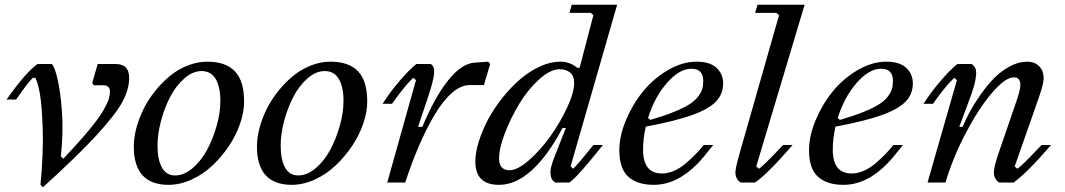

<svg xmlns="http://www.w3.org/2000/svg" viewBox="-20 -770 4495 810"><path d="M128.9 -441.9H119.1Q99.1 -424.3 47.9 -350.1H7.8Q88.4 -464.8 138.2 -500H198.2Q210.4 -490.2 222.9 -435.8Q235.4 -381.3 241.5 -296.9Q247.6 -212.4 236.8 -109.9L247.1 -100.1Q313 -169.9 355.5 -221.2Q397.9 -272.5 415.8 -304Q433.6 -335.4 438.7 -351.8Q443.8 -368.2 443.8 -384.8Q443.8 -396.5 436.8 -403.3Q429.7 -410.2 418 -410.2H376L369.1 -419.9L392.1 -500H467.8Q524.9 -500 524.9 -441.9Q524.9 -393.1 496.8 -340.8Q468.8 -288.6 389.2 -201.7Q309.6 -114.7 161.1 20L150.9 9.8Q163.6 -128.9 160.2 -226.3Q156.7 -323.7 148.7 -371.8Q140.6 -419.9 128.9 -441.9Z M544.4 -151.9Q544.4 -189.9 555.7 -231.4Q566.9 -272.9 586.9 -312.5Q606.9 -352.1 636 -387.9Q665 -423.8 698.5 -450.9Q731.9 -478 772.7 -493.9Q813.5 -509.8 854.5 -509.8Q932.6 -509.8 971.2 -469Q1009.8 -428.2 1009.8 -341.8Q1009.8 -297.9 992.9 -248.5Q976.1 -199.2 945.6 -153.8Q915 -108.4 876 -71.5Q836.9 -34.7 788.3 -12.5Q739.7 9.8 691.4 9.8Q544.4 9.8 544.4 -151.9ZM830.6 -470.2Q793.5 -470.2 758.1 -439.5Q722.7 -408.7 698.2 -361.8Q673.8 -314.9 659.2 -259.8Q644.5 -204.6 644.5 -155.8Q644.5 -96.7 663.1 -63.2Q681.6 -29.8 718.8 -29.8Q756.3 -29.8 792.5 -60.5Q828.6 -91.3 853.8 -138.2Q878.9 -185.1 894.3 -240.2Q909.7 -295.4 909.7 -344.2Q909.7 -403.3 889.9 -436.8Q870.1 -470.2 830.6 -470.2Z M1064 -151.9Q1064 -189.9 1075.2 -231.4Q1086.4 -272.9 1106.4 -312.5Q1126.5 -352.1 1155.5 -387.9Q1184.6 -423.8 1218 -450.9Q1251.5 -478 1292.2 -493.9Q1333 -509.8 1374 -509.8Q1452.1 -509.8 1490.7 -469Q1529.3 -428.2 1529.3 -341.8Q1529.3 -297.9 1512.5 -248.5Q1495.6 -199.2 1465.1 -153.8Q1434.6 -108.4 1395.5 -71.5Q1356.4 -34.7 1307.9 -12.5Q1259.3 9.8 1210.9 9.8Q1064 9.8 1064 -151.9ZM1350.1 -470.2Q1313 -470.2 1277.6 -439.5Q1242.2 -408.7 1217.8 -361.8Q1193.4 -314.9 1178.7 -259.8Q1164.1 -204.6 1164.1 -155.8Q1164.1 -96.7 1182.6 -63.2Q1201.2 -29.8 1238.3 -29.8Q1275.9 -29.8 1312 -60.5Q1348.1 -91.3 1373.3 -138.2Q1398.4 -185.1 1413.8 -240.2Q1429.2 -295.4 1429.2 -344.2Q1429.2 -403.3 1409.4 -436.8Q1389.6 -470.2 1350.1 -470.2Z M1983.4 -505.9 2039.6 -509.8 2047.9 -500 2021.5 -411.1H1961.4Q1924.3 -411.1 1886.2 -377.7Q1848.1 -344.2 1813.2 -285.2Q1778.3 -226.1 1747.8 -155.3Q1717.3 -84.5 1689.5 0H1613.8L1734.9 -432.1L1723.6 -441.9Q1717.8 -436.5 1707 -425.3Q1696.3 -414.1 1675.3 -387.9Q1654.3 -361.8 1633.8 -332H1593.8Q1627 -383.8 1669.2 -432.4Q1711.4 -481 1736.8 -500H1796.9Q1813.5 -491.7 1811.5 -461.7Q1809.6 -431.6 1785.6 -359.9L1743.7 -234.9H1761.7Q1813 -358.4 1870.1 -430.4Q1927.2 -502.4 1983.4 -505.9Z M2322.3 -116.2 2367.2 -230H2353Q2291.5 -113.3 2223.6 -51.8Q2155.8 9.8 2085.4 9.8Q1985.4 9.8 1985.4 -87.9Q1985.4 -127 2000.2 -174.1Q2015.1 -221.2 2040 -267.6Q2064.9 -314 2100.3 -358.2Q2135.7 -402.3 2174.6 -435.8Q2213.4 -469.2 2257.6 -489.5Q2301.8 -509.8 2343.3 -509.8Q2384.8 -509.8 2415 -483.9H2425.3L2483.4 -706.1L2472.2 -715.8H2382.3L2392.1 -750H2583.5L2387.2 -67.9L2398.4 -58.1Q2422.9 -82.5 2483.4 -158.2H2523.4Q2520.5 -154.3 2504.4 -134.5Q2488.3 -114.7 2482.4 -107.7Q2476.6 -100.6 2462.2 -83.3Q2447.8 -65.9 2439.7 -57.1Q2431.6 -48.3 2420.2 -35.6Q2408.7 -22.9 2399.7 -14.6Q2390.6 -6.3 2382.3 0H2322.3Q2307.1 -8.8 2303.7 -27.3Q2300.3 -45.9 2305.4 -66.7Q2310.5 -87.4 2322.3 -116.2ZM2085.4 -102.1Q2085.4 -51.8 2129.4 -51.8Q2163.1 -51.8 2211.4 -94Q2259.8 -136.2 2301.3 -194.3Q2342.8 -252.4 2372.6 -316.2Q2402.3 -379.9 2402.3 -419.9Q2402.3 -449.7 2385 -463.9Q2367.7 -478 2341.3 -478Q2301.8 -478 2254.6 -435.3Q2207.5 -392.6 2171.1 -332.8Q2134.8 -272.9 2110.1 -208.5Q2085.4 -144 2085.4 -102.1Z M2918.9 -509.8Q2974.6 -509.8 3002.7 -483.9Q3030.8 -458 3030.8 -418Q3030.8 -373 3000.2 -341.3Q2969.7 -309.6 2898.9 -284.2Q2828.1 -258.8 2704.1 -235.8Q2692.9 -183.1 2692.9 -138.2Q2692.9 -38.1 2772.9 -38.1Q2798.8 -38.1 2825.7 -50.3Q2852.5 -62.5 2877.2 -84.2Q2901.9 -106 2916.5 -121.3Q2931.2 -136.7 2948.7 -158.2H2988.8Q2946.3 -103.5 2923.8 -80.6Q2835.9 9.8 2737.8 9.8Q2668.5 9.8 2630.6 -24.4Q2592.8 -58.6 2592.8 -136.2Q2592.8 -196.3 2620.6 -262.9Q2648.4 -329.6 2692.6 -384Q2736.8 -438.5 2797.6 -474.1Q2858.4 -509.8 2918.9 -509.8ZM2897 -480Q2845.7 -480 2793.5 -419.9Q2741.2 -359.9 2713.9 -272L2723.1 -264.2Q2780.8 -280.8 2822.3 -297.6Q2863.8 -314.5 2887.7 -329.6Q2911.6 -344.7 2925 -362.5Q2938.5 -380.4 2942.6 -394.8Q2946.8 -409.2 2946.8 -428.2Q2946.8 -480 2897 -480Z M3170.4 -67.9 3181.6 -58.1Q3197.3 -66.9 3273.4 -147.5Q3280.3 -154.8 3283.7 -158.2H3323.7Q3220.2 -38.1 3165.5 0H3105.5Q3095.7 -4.4 3089.1 -16.4Q3082.5 -28.3 3082.5 -42Q3082.5 -61.5 3101.6 -127.9L3266.6 -706.1L3255.4 -715.8H3165.5L3175.8 -750H3374.5Z M3719.2 -509.8Q3774.9 -509.8 3803 -483.9Q3831.1 -458 3831.1 -418Q3831.1 -373 3800.5 -341.3Q3770 -309.6 3699.2 -284.2Q3628.4 -258.8 3504.4 -235.8Q3493.2 -183.1 3493.2 -138.2Q3493.2 -38.1 3573.2 -38.1Q3599.1 -38.1 3626 -50.3Q3652.8 -62.5 3677.5 -84.2Q3702.1 -106 3716.8 -121.3Q3731.4 -136.7 3749 -158.2H3789.1Q3746.6 -103.5 3724.1 -80.6Q3636.2 9.8 3538.1 9.8Q3468.8 9.8 3430.9 -24.4Q3393.1 -58.6 3393.1 -136.2Q3393.1 -196.3 3420.9 -262.9Q3448.7 -329.6 3492.9 -384Q3537.1 -438.5 3597.9 -474.1Q3658.7 -509.8 3719.2 -509.8ZM3697.3 -480Q3646 -480 3593.8 -419.9Q3541.5 -359.9 3514.2 -272L3523.4 -264.2Q3581.1 -280.8 3622.6 -297.6Q3664.1 -314.5 3688 -329.6Q3711.9 -344.7 3725.3 -362.5Q3738.8 -380.4 3742.9 -394.8Q3747.1 -409.2 3747.1 -428.2Q3747.1 -480 3697.3 -480Z M4195.8 0Q4186 -4.4 4179.4 -16.4Q4172.9 -28.3 4172.9 -42Q4172.9 -66.4 4193.8 -127L4263.7 -330.1Q4284.7 -390.1 4284.7 -410.2Q4284.7 -443.8 4257.8 -443.8Q4220.7 -443.8 4164.1 -377.2Q4107.4 -310.5 4053.2 -206.5Q3999 -102.5 3968.8 0H3893.1L4017.1 -432.1L4005.9 -441.9Q4000 -436.5 3989.3 -425.3Q3978.5 -414.1 3957.5 -387.9Q3936.5 -361.8 3916 -332H3876Q3909.2 -383.8 3951.4 -432.4Q3993.7 -481 4019 -500H4079.1Q4090.8 -492.2 4095.7 -479.7Q4100.6 -467.3 4095.9 -437.7Q4091.3 -408.2 4073.7 -360.8L4026.9 -234.9H4041Q4054.2 -266.1 4072 -299.3Q4089.8 -332.5 4117.2 -371.3Q4144.5 -410.2 4173.6 -439.9Q4202.6 -469.7 4239.7 -489.7Q4276.9 -509.8 4313 -509.8Q4345.7 -509.8 4364.3 -490.2Q4382.8 -470.7 4382.8 -441.9Q4382.8 -437 4382.3 -431.6Q4381.8 -426.3 4380.4 -419.7Q4378.9 -413.1 4377.7 -407.5Q4376.5 -401.9 4373.8 -393.3Q4371.1 -384.8 4369.4 -379.2Q4367.7 -373.5 4364 -362.8Q4360.4 -352.1 4358.4 -346.4Q4356.4 -340.8 4352.1 -328.4Q4347.7 -315.9 4345.7 -310.1L4260.7 -67.9L4272 -58.1Q4287.6 -66.9 4363.8 -147.5Q4370.6 -154.8 4374 -158.2H4414.1Q4310.5 -38.1 4255.9 0Z"/></svg>

Font: Happy Times at the IKOB New Game Plus Edition
Style: Italic
Weight: 400
Italic angle: -16°
Designer: Lucas Le Bihan
Foundry: Lucas Le Bihan
Version: Version 1.000;PS 1.0;hotconv 1.0.88;makeotf.lib2.5.647800